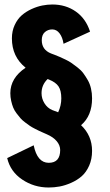

<svg xmlns="http://www.w3.org/2000/svg" viewBox="-20 -726 490 855"><path d="M390 -54Q390 -17.5 377 11.8Q364 41 343.8 58.8Q323.5 76.5 296.8 88.2Q270 100 245.5 104.5Q221 109 197 109Q131.5 109 78.8 73.5Q26 38 12 -22L130 -79Q146 -1 197 -1Q248 -1 248 -58Q248 -78.5 232.8 -97Q217.5 -115.5 188.5 -128Q188 -128.5 174.5 -134.2Q161 -140 155.8 -142.5Q150.5 -145 135.8 -152.5Q121 -160 113.5 -165.2Q106 -170.5 92.5 -180.5Q79 -190.5 71.2 -199.5Q63.5 -208.5 53.8 -221.2Q44 -234 38.8 -247Q33.5 -260 29.8 -276.8Q26 -293.5 26 -311Q26 -378.5 94 -424.5Q33 -473.5 33 -555Q33 -588 45.5 -614.8Q58 -641.5 77 -658Q96 -674.5 120.8 -685.8Q145.5 -697 168.5 -701.5Q191.5 -706 213 -706Q273 -706 317.8 -674.5Q362.5 -643 381 -585L263 -531Q258.5 -560 245.2 -577.5Q232 -595 212.5 -595Q193.5 -595 179.8 -583Q166 -571 166 -547Q166 -504.5 207 -488Q209.5 -487 223.5 -481.8Q237.5 -476.5 246.2 -472.5Q255 -468.5 271.5 -460.8Q288 -453 299.5 -444.8Q311 -436.5 326.2 -424.8Q341.5 -413 351.5 -399.2Q361.5 -385.5 371 -369Q380.5 -352.5 385.2 -331.8Q390 -311 390 -288Q390 -210.5 341 -168.5Q390 -122 390 -54ZM212.5 -236Q230 -229.5 239 -226Q253 -256 253 -288Q253 -322.5 240.8 -341Q228.5 -359.5 198.5 -371.5Q197.5 -372 195.2 -372.8Q193 -373.5 192 -374Q165 -348 165 -311Q165 -287 178 -266Q191 -245 212.5 -236Z"/></svg>

Font: League Mono Condensed ExtraBold
Style: Regular
Weight: 800
Width: 1
Designer: Tyler Finck
Foundry: The League of Moveable Type / Tyler Finck
Version: Version 2.210